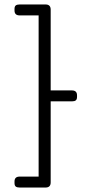

<svg xmlns="http://www.w3.org/2000/svg" viewBox="-20 -770 400 860"><path d="M45 50V43Q45 21 68 21H153V-701H68Q45 -701 45 -723V-730Q45 -741 50.5 -745.5Q56 -750 68 -750H184Q207 -750 207 -727V-365H302Q325 -365 325 -343V-336Q325 -325 319.5 -320.5Q314 -316 302 -316H207V47Q207 70 184 70H68Q56 70 50.5 65.5Q45 61 45 50Z"/></svg>

Font: Mitr ExtraLight
Style: Regular
Weight: 275
Designer: Thanarat Vachiruckul
Foundry: Cadson Demak Co.,Ltd.
Version: Version 1.001